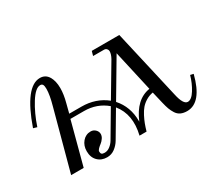

<svg xmlns="http://www.w3.org/2000/svg" viewBox="-90 -678 1039 900"><g transform="rotate(-30 430.0 -228.0)"><path d="M800.8 -127.9 817.9 -124Q783.2 12.2 705.1 12.2Q685.1 12.2 670.9 5.6Q656.7 -1 647.7 -15.1Q638.7 -29.3 633.5 -43.5Q628.4 -57.6 623 -80.1L607.9 -144Q587.4 -140.6 570.1 -130.1Q552.7 -119.6 541 -106Q529.3 -92.3 519.3 -72.8Q509.3 -53.2 503.2 -36.9Q497.1 -20.5 491.2 0H453.1Q478 -103 423.8 -169.9L344.2 -35.2Q332.5 -15.6 314 -1.7Q295.4 12.2 272 12.2Q241.2 12.2 221.7 -7.3Q202.1 -26.9 202.1 -60.1Q202.1 -90.3 219.7 -111.1Q237.3 -131.8 264.2 -131.8Q278.8 -131.8 289.3 -121.6Q299.8 -111.3 299.8 -98.1Q299.8 -86.4 292.2 -75.4Q284.7 -64.5 275.9 -57.9Q267.1 -51.3 259.5 -43.7Q252 -36.1 252 -29.8Q252 -20.5 256.3 -16.4Q260.7 -12.2 272 -12.2Q287.6 -12.2 301 -22.5Q314.5 -32.7 323.2 -46.9L405.8 -187Q355 -230 285.2 -230H211.9L150.9 0H83L169.9 -321.8Q185.1 -376 185.1 -408.2Q185.1 -424.3 181.2 -431.2Q177.2 -438 168 -438Q142.1 -438 110.8 -388.2Q79.6 -338.4 58.1 -273.9L38.1 -279.8Q104 -467.8 183.1 -467.8Q212.4 -467.8 227.8 -443.1Q243.2 -418.5 243.2 -378.9Q243.2 -345.2 231.9 -303.2L219.2 -253.9H285.2Q362.8 -253.9 418.9 -209L518.1 -376Q529.8 -397 529.8 -413.1Q529.8 -420.4 524.4 -426.3Q519 -432.1 509.8 -432.1H451.2L458 -456.1H606.9L691.9 -85Q705.1 -23.9 729 -23.9Q749.5 -23.9 769.8 -56.6Q790 -89.4 800.8 -127.9ZM553.2 -388.2 437 -191.9Q484.9 -138.2 484.9 -61V-57.1Q525.4 -154.8 603 -167Z"/></g></svg>

Font: Flanker Steampunk
Style: Italic
Weight: 400
Italic angle: -12°
Designer: Alexey Kryukov, Leonardo Di Lena
Foundry: Alexey Kryukov, Leonardo Di Lena
Version: 1.210